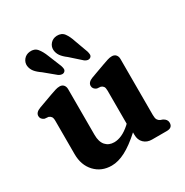

<svg xmlns="http://www.w3.org/2000/svg" viewBox="-168 -857 969 1006"><g transform="rotate(-30 316.0 -354.0)"><path d="M83 -137V-338Q83 -356 77.5 -363.2Q72 -370.5 62.5 -374L39.5 -376Q18 -385 18 -404Q18 -426 48.5 -437.5L134 -468.5Q152.5 -475 165.8 -479.2Q179 -483.5 192 -483.5Q207 -483.5 215.5 -473.8Q224 -464 224 -448.5V-172Q224 -130 243.2 -108.2Q262.5 -86.5 295 -86.5Q317 -86.5 341.2 -97.2Q365.5 -108 392.5 -132L399 -138.5V-338Q399 -356 393.8 -363.2Q388.5 -370.5 379 -374L356 -376Q334.5 -385 334.5 -404Q334.5 -426 365 -437.5L450.5 -468.5Q468.5 -475 481.8 -479.2Q495 -483.5 508 -483.5Q523 -483.5 531.8 -473.8Q540.5 -464 540.5 -448.5V-109.5Q540.5 -89.5 545.8 -80.8Q551 -72 560.5 -67.5L574.5 -62.5Q597 -51 597 -30.5Q597 0 562 0H472.5Q443 0 424 -18.2Q405 -36.5 405 -68V-82.5Q350.5 -33 306.2 -10Q262 13 222.5 13Q161 13 122 -28.5Q83 -70 83 -137ZM381.5 -647.5 410.5 -568Q413.5 -557.5 413.8 -548.5Q414 -539.5 406.5 -533.5Q399 -528 389.2 -529.5Q379.5 -531 371.5 -537.5L307 -595Q283.5 -612.5 272.2 -628.8Q261 -645 259.5 -665Q258.5 -686.5 273 -702.8Q287.5 -719 311.5 -720.5Q341 -721.5 356 -701Q371 -680.5 381.5 -647.5ZM221.5 -650.5 253.5 -572Q257 -561.5 257.8 -552.5Q258.5 -543.5 251.5 -537Q244.5 -531 234.8 -532Q225 -533 216 -539L150 -593.5Q126 -610 113.8 -625.2Q101.5 -640.5 98.5 -661Q96.5 -682.5 110.2 -699.5Q124 -716.5 147.5 -719Q176.5 -722 192.8 -702.5Q209 -683 221.5 -650.5Z"/></g></svg>

Font: Fraunces 9pt SuperSoft SemiBold
Style: Regular
Weight: 600
Version: Version 1.000;[0bf87f6ff]